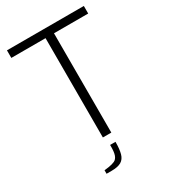

<svg xmlns="http://www.w3.org/2000/svg" viewBox="-223 -839 1006 1142"><g transform="rotate(-30 280.0 -268.0)"><path d="M251 0V-682H16V-734H544V-682H309V0ZM162 198V174L193 170Q218 166 234.5 158.5Q251 151 259 129Q267 107 266 60H303Q303 110 294.5 140.5Q286 171 263 184.5Q240 198 196 198Z"/></g></svg>

Font: Exo Thin Light
Style: Regular
Weight: 300
Version: Version 2.000